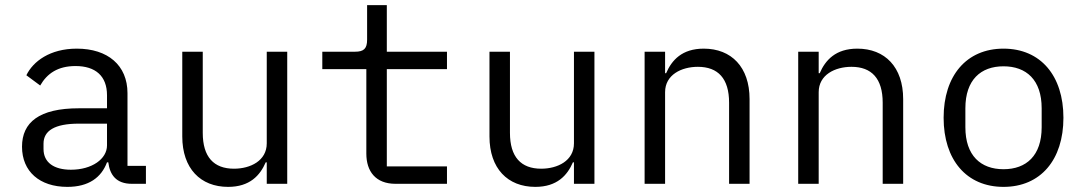

<svg xmlns="http://www.w3.org/2000/svg" viewBox="-20 -718 4240 750"><path d="M550 0V-70H478V-354C478 -463 401 -528 280 -528C175 -528 109 -478 83 -424L137 -384C164 -431 206 -460 275 -460C353 -460 398 -421 398 -346V-295H288C133 -295 66 -240 66 -145C66 -48 135 12 243 12C327 12 376 -25 398 -84H403C409 -36 433 0 495 0ZM257 -55C191 -55 150 -83 150 -136V-157C150 -207 193 -235 288 -235H398V-150C398 -97 339 -55 257 -55Z M1022 0H1102V-516H1022V-158C1022 -90 958 -59 894 -59C815 -59 772 -105 772 -199V-516H692V-185C692 -60 763 12 871 12C956 12 996 -33 1018 -84H1022Z M1726 0V-68H1491V-448H1726V-516H1491V-698H1414V-563C1414 -528 1401 -516 1367 -516H1239V-448H1411V-118C1411 -49 1447 0 1525 0Z M2222 0H2302V-516H2222V-158C2222 -90 2158 -59 2094 -59C2015 -59 1972 -105 1972 -199V-516H1892V-185C1892 -60 1963 12 2071 12C2156 12 2196 -33 2218 -84H2222Z M2578 0V-358C2578 -426 2642 -457 2706 -457C2785 -457 2828 -411 2828 -317V0H2908V-331C2908 -456 2837 -528 2729 -528C2644 -528 2604 -483 2582 -432H2578V-516H2498V0Z M3178 0V-358C3178 -426 3242 -457 3306 -457C3385 -457 3428 -411 3428 -317V0H3508V-331C3508 -456 3437 -528 3329 -528C3244 -528 3204 -483 3182 -432H3178V-516H3098V0Z M3900 12C4045 12 4134 -94 4134 -258C4134 -422 4045 -528 3900 -528C3755 -528 3666 -422 3666 -258C3666 -94 3755 12 3900 12ZM3900 -57C3811 -57 3751 -110 3751 -221V-295C3751 -406 3811 -459 3900 -459C3989 -459 4049 -406 4049 -295V-221C4049 -110 3989 -57 3900 -57Z"/></svg>

Font: IBM Plex Mono
Style: Regular
Weight: 400
Monospace: yes
Designer: Mike Abbink, Paul van der Laan, Pieter van Rosmalen
Foundry: Bold Monday
Version: Version 2.004